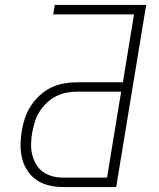

<svg xmlns="http://www.w3.org/2000/svg" viewBox="-20 -755 640 775"><path d="M236 0Q208 0 180.5 -6Q153 -12 130.5 -26.5Q108 -41 92.5 -63.5Q77 -86 70 -112.5Q63 -139 63 -168Q63 -197 68 -226Q72 -252 80.5 -278Q89 -304 104.5 -327.5Q120 -351 141 -370.5Q162 -390 187.5 -402Q213 -414 239.5 -418.5Q266 -423 293 -423H476L521 -697H195L201 -735H570L449 0ZM236 -38H412L469 -385H292Q270 -385 248.5 -381Q227 -377 206.5 -366.5Q186 -356 168.5 -339.5Q151 -323 139 -303.5Q127 -284 120.5 -262.5Q114 -241 110 -220Q106 -197 105.5 -174.5Q105 -152 110 -131Q115 -110 126 -91.5Q137 -73 154 -61Q171 -49 192 -43.5Q213 -38 236 -38Z"/></svg>

Font: Iosevka XLt Ex Obl
Style: Regular
Weight: 200
Width: 7
Italic angle: -9°
Monospace: yes
Designer: Belleve Invis
Foundry: Belleve Invis
Version: Version 32.5.0; ttfautohint (v1.8.4)